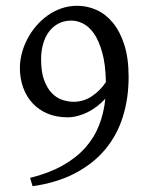

<svg xmlns="http://www.w3.org/2000/svg" viewBox="-20 -623 509 664"><path d="M234.9 -271Q268.6 -271 297.1 -289.8Q325.7 -308.6 346.2 -338.9Q345.2 -399.9 333.7 -440.9Q322.3 -481.9 305.2 -506.6Q288.1 -531.2 267.3 -541.5Q246.6 -551.8 227.1 -551.8Q202.1 -551.8 182.6 -541.7Q163.1 -531.7 149.7 -513.9Q136.2 -496.1 129.2 -471.4Q122.1 -446.8 122.1 -418Q122.1 -373 133.1 -344.5Q144 -315.9 160.6 -299.6Q177.2 -283.2 197 -277.1Q216.8 -271 234.9 -271ZM424.8 -356.9Q424.8 -282.7 404.8 -219Q384.8 -155.3 343.8 -106.2Q302.7 -57.1 240.2 -24.2Q177.7 8.8 92.8 21L84 -7.8Q148.9 -23.9 196 -50.3Q243.2 -76.7 274.4 -111.6Q305.7 -146.5 322.5 -189.5Q339.4 -232.4 344.2 -281.7Q331.1 -267.1 315.4 -255.1Q299.8 -243.2 283 -234.9Q266.1 -226.6 248.3 -221.9Q230.5 -217.3 213.9 -217.3Q174.8 -217.3 144.3 -230.2Q113.8 -243.2 92.5 -266.1Q71.3 -289.1 60.1 -320.3Q48.8 -351.6 48.8 -388.2Q48.8 -412.6 55.4 -438.2Q62 -463.9 74.5 -487.8Q86.9 -511.7 104.7 -532.7Q122.6 -553.7 144.5 -569.3Q166.5 -585 192.4 -594Q218.3 -603 247.1 -603Q281.2 -603 313.2 -588.9Q345.2 -574.7 370.1 -544.7Q395 -514.6 409.9 -468.3Q424.8 -421.9 424.8 -356.9Z"/></svg>

Font: Gentium Basic
Style: Regular
Weight: 400
Designer: J. Victor Gaultney and Annie Olsen
Foundry: SIL International
Version: Version 1.100